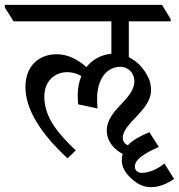

<svg xmlns="http://www.w3.org/2000/svg" viewBox="-59 -643 739 793"><path d="M220 11 254 -22C181 -91 124 -158 124 -244C124 -307 166 -345 219 -345C240 -345 259 -339 277 -329C267 -305 262 -278 262 -249C262 -237 263 -223 264 -212L344 -195C343 -207 342 -220 342 -233C342 -322 386 -367 437 -367C473 -367 496 -339 496 -308C496 -231 382 -192 382 -103C382 -71 399 -42 425 -22C433 -16 440 -11 448 -7C445 1 444 10 444 20C444 47 459 72 484 95C508 117 534 130 564 130C597 130 628 118 660 96L620 32C599 51 559 71 528 71C512 71 498 63 498 45C498 15 538 -10 597 -36L558 -97C521 -82 490 -65 469 -43C455 -49 448 -61 448 -74C448 -134 565 -187 565 -271C565 -303 553 -332 528 -363C514 -380 496 -396 473 -407V-555H646V-564L610 -623H-39V-612L-3 -555H401V-421C358 -417 323 -397 298 -366C259 -400 219 -419 175 -419C103 -419 46 -372 46 -283C46 -170 143 -60 220 11Z"/></svg>

Font: Noto Serif Devanagari SemiCondensed
Style: Regular
Weight: 400
Width: 4
Designer: Universal Thirst, Indian Type Foundry and the Monotype Design Team
Foundry: Monotype Imaging Inc.
Version: Version 2.004